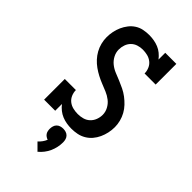

<svg xmlns="http://www.w3.org/2000/svg" viewBox="-294 -837 1188 1188"><g transform="rotate(45 300.0 -243.0)"><path d="M335 8Q314 8 293 4.5Q272 1 252.5 -7Q233 -15 216 -28.5Q199 -42 186 -59V0H89V-181H186Q186 -160 194.5 -140Q203 -120 219.5 -107Q236 -94 257 -89Q278 -84 299 -84Q321 -84 342.5 -90Q364 -96 380 -111Q396 -126 404 -147Q412 -168 412 -190Q412 -215 399.5 -238.5Q387 -262 366.5 -278Q346 -294 322 -304Q298 -314 274 -323.5Q250 -333 227 -345Q204 -357 183 -372Q162 -387 144.5 -406Q127 -425 114.5 -447.5Q102 -470 95.5 -495.5Q89 -521 89 -547Q89 -572 94 -596.5Q99 -621 109 -643.5Q119 -666 134.5 -686Q150 -706 171 -719.5Q192 -733 216.5 -738Q241 -743 266 -743Q287 -743 308 -739.5Q329 -736 348.5 -728Q368 -720 384.5 -706.5Q401 -693 414 -676V-735H511V-554H414Q414 -575 405.5 -595Q397 -615 380.5 -628Q364 -641 343.5 -646Q323 -651 302 -651Q281 -651 260.5 -644.5Q240 -638 225 -623Q210 -608 203 -587.5Q196 -567 196 -546Q196 -520 208.5 -496.5Q221 -473 241 -457Q261 -441 285.5 -431Q310 -421 333.5 -411.5Q357 -402 380.5 -390.5Q404 -379 424.5 -363.5Q445 -348 463 -329Q481 -310 493.5 -287.5Q506 -265 512.5 -239.5Q519 -214 519 -189Q519 -163 513.5 -138Q508 -113 497.5 -90Q487 -67 470.5 -47.5Q454 -28 432 -15Q410 -2 385 3Q360 8 335 8ZM288 257 243 212Q255 201 264.5 188Q274 175 280 160Q271 157 263 151.5Q255 146 250 138.5Q245 131 243 121.5Q241 112 241 103Q241 91 244.5 79Q248 67 256.5 58.5Q265 50 276.5 46.5Q288 43 300 43Q312 43 323.5 46.5Q335 50 343.5 58.5Q352 67 355.5 79Q359 91 359 103Q359 125 354.5 146.5Q350 168 341 188Q332 208 318.5 225.5Q305 243 288 257Z"/></g></svg>

Font: Iosevka Curly Slab SmBdEx
Style: Regular
Weight: 600
Width: 7
Monospace: yes
Designer: Belleve Invis
Foundry: Belleve Invis
Version: Version 11.1.0; ttfautohint (v1.8.3)